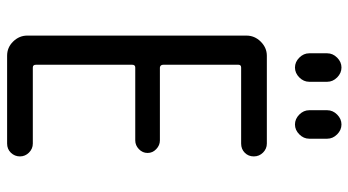

<svg xmlns="http://www.w3.org/2000/svg" viewBox="-240 -740 980 540"><g transform="rotate(90 250.0 -470.0)"><path d="M290 -900.4Q290 -916 302.2 -928.2Q314.5 -940.4 330.1 -940.4Q345.7 -940.4 357.9 -928.2Q370.1 -916 370.1 -900.4V-849.6Q370.1 -834 357.9 -821.8Q345.7 -809.6 330.1 -809.6Q314.5 -809.6 302.2 -821.8Q290 -834 290 -849.6ZM129.9 -900.4Q129.9 -916 142.1 -928.2Q154.3 -940.4 169.9 -940.4Q185.5 -940.4 197.8 -928.2Q210 -916 210 -900.4V-849.6Q210 -834 197.8 -821.8Q185.5 -809.6 169.9 -809.6Q154.3 -809.6 142.1 -821.8Q129.9 -834 129.9 -849.6ZM136.7 0Q113.3 0 96.7 -17.1Q80.1 -34.2 80.1 -56.6V-672.9Q80.1 -696.3 97.2 -713.4Q114.3 -730.5 136.7 -730.5H383.8Q398.4 -730.5 409.2 -719.7Q419.9 -709 419.9 -693.8Q419.9 -678.7 409.7 -668.5Q399.4 -658.2 383.8 -658.2H169.9Q162.1 -658.2 162.1 -650.4V-439.5Q162.1 -430.7 169.9 -429.7H375Q388.7 -429.7 399.4 -419.4Q410.2 -409.2 410.2 -395Q410.2 -380.9 399.4 -370.6Q388.7 -360.4 375 -360.4H169.9Q162.1 -360.4 162.1 -351.6V-81.1Q162.1 -72.3 169.9 -72.3H383.8Q398.4 -72.3 409.2 -61.5Q419.9 -50.8 419.9 -36.1Q419.9 -21.5 409.7 -10.7Q399.4 0 383.8 0Z"/></g></svg>

Font: Rounded Mgen+ 1m regular
Style: Regular
Weight: 400
Designer: [Source Han Sans]
Ryoko NISHIZUKA  (kana & ideographs); Paul D. Hunt (Latin, Greek & Cyrillic); Wenlong ZHANG  (bopomofo
Version: Version 1.059.20150602